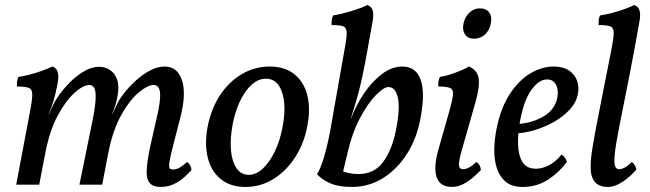

<svg xmlns="http://www.w3.org/2000/svg" viewBox="-20 -730 2569 759"><path d="M616 9Q584 9 571 -7.5Q558 -24 560 -59.5Q562 -95 574 -152L600 -266Q616 -335 612.5 -364.5Q609 -394 587 -394Q564 -394 528.5 -364.5Q493 -335 460 -276.5Q427 -218 409 -130L384 0H294L340 -225Q355 -295 357.5 -331Q360 -367 353.5 -380.5Q347 -394 333 -394Q309 -394 274.5 -363Q240 -332 208.5 -273.5Q177 -215 160 -130L135 0H44L99 -291Q108 -338 107.5 -358Q107 -378 93 -383Q79 -388 47 -388Q46 -397 47.5 -407.5Q49 -418 53 -426Q69 -428 95 -434.5Q121 -441 147 -450.5Q173 -460 187 -467Q203 -462 208 -446Q213 -430 208 -402Q200 -359 191.5 -331Q183 -303 172 -278H173L188 -311Q198 -333 217.5 -359.5Q237 -386 262.5 -410.5Q288 -435 316.5 -450.5Q345 -466 372 -466Q394 -466 413 -454.5Q432 -443 442 -418Q452 -393 445 -352Q442 -335 436.5 -316Q431 -297 423 -278H424L439 -311Q449 -334 469.5 -360.5Q490 -387 517 -411.5Q544 -436 573.5 -451.5Q603 -467 631 -467Q681 -467 699 -414Q717 -361 694 -270L664 -153Q653 -111 650 -91Q647 -71 650.5 -65.5Q654 -60 663 -60Q677 -60 689.5 -67Q702 -74 720 -90Q728 -83 732 -75.5Q736 -68 737 -58Q706 -23 677 -7Q648 9 616 9Z M950 9Q890 9 852 -22.5Q814 -54 801 -108Q788 -162 801 -230Q815 -301 850 -354Q885 -407 936 -437Q987 -467 1046 -467Q1105 -467 1142.5 -437.5Q1180 -408 1194 -356.5Q1208 -305 1196 -238Q1184 -167 1148.5 -111Q1113 -55 1062 -23Q1011 9 950 9ZM963 -39Q993 -39 1019.5 -64Q1046 -89 1066.5 -131.5Q1087 -174 1097 -228Q1113 -311 1095 -365Q1077 -419 1031 -419Q988 -419 952 -369.5Q916 -320 900 -240Q889 -182 893 -136.5Q897 -91 915 -65Q933 -39 963 -39Z M1432 -710Q1448 -705 1453 -689.5Q1458 -674 1453 -646Q1440 -574 1431 -523.5Q1422 -473 1414.5 -437.5Q1407 -402 1400 -374.5Q1393 -347 1385 -320.5Q1377 -294 1367 -262L1314 -79L1370 9Q1322 9 1290 -3.5Q1258 -16 1233 -41Q1247 -62 1261.5 -111.5Q1276 -161 1286 -217L1342 -534Q1351 -581 1350.5 -601Q1350 -621 1336.5 -626Q1323 -631 1291 -631Q1290 -641 1291.5 -651.5Q1293 -662 1297 -669Q1328 -674 1366.5 -685.5Q1405 -697 1432 -710ZM1307 -4 1324 -58Q1339 -50 1358 -46Q1377 -42 1397 -42Q1459 -42 1494 -89Q1529 -136 1544 -210Q1562 -295 1553.5 -340.5Q1545 -386 1515 -386Q1498 -386 1466.5 -354.5Q1435 -323 1403.5 -264Q1372 -205 1353 -122L1334 -42L1287 -49L1342 -262H1368Q1387 -313 1418.5 -360Q1450 -407 1489.5 -437Q1529 -467 1571 -467Q1596 -467 1614 -455Q1632 -443 1642 -417Q1652 -391 1652 -351.5Q1652 -312 1641 -256Q1626 -179 1587 -119Q1548 -59 1492.5 -25Q1437 9 1372 9Q1356 9 1336.5 5Q1317 1 1307 -4Z M1767 9Q1734 9 1718 -9Q1702 -27 1701 -59.5Q1700 -92 1712 -135L1753 -279Q1768 -330 1770.5 -353Q1773 -376 1759.5 -382Q1746 -388 1713 -388Q1712 -399 1713.5 -408.5Q1715 -418 1719 -426Q1735 -428 1757.5 -435Q1780 -442 1801 -451Q1822 -460 1834 -467Q1865 -454 1871.5 -423.5Q1878 -393 1861 -331L1806 -138Q1792 -89 1794.5 -75Q1797 -61 1811 -61Q1821 -61 1834.5 -68Q1848 -75 1863 -90Q1871 -85 1875.5 -77Q1880 -69 1881 -58Q1852 -27 1823.5 -9Q1795 9 1767 9ZM1854 -577Q1830 -577 1818.5 -593.5Q1807 -610 1812 -636Q1818 -664 1836 -680.5Q1854 -697 1877 -697Q1902 -697 1914 -680.5Q1926 -664 1920 -636Q1915 -610 1897 -593.5Q1879 -577 1854 -577Z M2046 9Q2003 9 1978.5 -12Q1954 -33 1943.5 -67Q1933 -101 1934 -141.5Q1935 -182 1943 -221Q1960 -305 1996 -359.5Q2032 -414 2077.5 -440.5Q2123 -467 2168 -467Q2207 -467 2230.5 -450.5Q2254 -434 2262 -408.5Q2270 -383 2264 -356Q2257 -323 2231 -295.5Q2205 -268 2169.5 -248Q2134 -228 2096 -216.5Q2058 -205 2026 -203L2029 -240Q2085 -244 2129 -270Q2173 -296 2183 -343Q2189 -374 2178 -395Q2167 -416 2142 -416Q2110 -416 2079.5 -373Q2049 -330 2034 -241Q2027 -200 2028 -158.5Q2029 -117 2045 -90Q2061 -63 2099 -63Q2123 -63 2149 -76Q2175 -89 2200 -119Q2208 -114 2213 -107Q2218 -100 2221 -90Q2190 -48 2146 -19.5Q2102 9 2046 9Z M2383 9Q2348 9 2331 -11.5Q2314 -32 2315 -72Q2315 -87 2316.5 -103.5Q2318 -120 2322.5 -148.5Q2327 -177 2336 -224.5Q2345 -272 2360 -347Q2375 -422 2397 -534Q2406 -580 2406 -600.5Q2406 -621 2392 -626Q2378 -631 2346 -631Q2346 -642 2347 -652Q2348 -662 2352 -669Q2368 -671 2394.5 -677.5Q2421 -684 2447 -693.5Q2473 -703 2487 -710Q2503 -705 2508 -689Q2513 -673 2508 -646Q2488 -533 2467.5 -427.5Q2447 -322 2427 -224Q2413 -153 2410 -118Q2407 -83 2412 -72Q2417 -61 2427 -61Q2437 -61 2449.5 -67.5Q2462 -74 2478 -90Q2486 -83 2490 -75.5Q2494 -68 2496 -60Q2472 -32 2441.5 -11.5Q2411 9 2383 9Z"/></svg>

Font: Vollkorn
Style: Italic
Weight: 400
Italic angle: -11°
Designer: Friedrich Althausen
Foundry: Friedrich Althausen
Version: Version 5.001